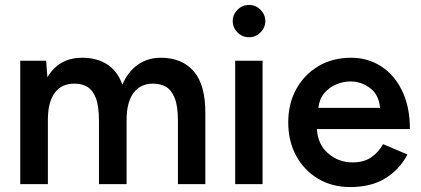

<svg xmlns="http://www.w3.org/2000/svg" viewBox="-20 -746 1705 778"><path d="M62 0V-500H167L172 -433Q219 -512 313 -512Q373 -512 414.5 -485Q456 -458 476 -403Q498 -455 538 -483.5Q578 -512 632 -512Q718 -512 765.5 -456.5Q813 -401 812 -286V0H701V-256Q701 -316 688 -348.5Q675 -381 653 -394Q631 -407 602 -407Q550 -408 521.5 -370Q493 -332 493 -261V0H381V-256Q381 -316 368.5 -348.5Q356 -381 334 -394Q312 -407 283 -407Q230 -408 202 -370Q174 -332 174 -261V0Z M933 0V-500H1044V0ZM989 -595Q962 -595 942.5 -614.5Q923 -634 923 -661Q923 -687 942.5 -706.5Q962 -726 989 -726Q1016 -726 1035.5 -706.5Q1055 -687 1055 -661Q1055 -634 1035.5 -614.5Q1016 -595 989 -595Z M1399 12Q1326 12 1269.5 -21.5Q1213 -55 1180.5 -114Q1148 -173 1148 -250Q1148 -327 1181 -386Q1214 -445 1271 -478.5Q1328 -512 1403 -512Q1470 -512 1524 -477.5Q1578 -443 1609.5 -378Q1641 -313 1641 -223H1264Q1268 -160 1310 -124Q1352 -88 1409 -88Q1455 -88 1485 -109Q1515 -130 1532 -162L1631 -120Q1599 -59 1541.5 -23.5Q1484 12 1399 12ZM1400 -416Q1372 -416 1343.5 -404.5Q1315 -393 1294.5 -369Q1274 -345 1270 -309H1520Q1515 -363 1479 -389.5Q1443 -416 1400 -416Z"/></svg>

Font: Figtree SemiBold
Style: Regular
Weight: 600
Designer: Erik Kennedy
Foundry: Erik Kennedy
Version: Version 2.001; ttfautohint (v1.8.4.7-5d5b);gftools[0.9.27]